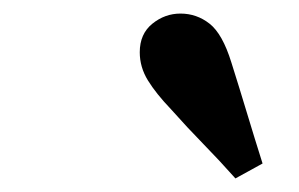

<svg xmlns="http://www.w3.org/2000/svg" viewBox="-20 -806 440 283"><path d="M367 -565 327 -543Q303 -570 279.5 -594Q256 -618 232 -645Q210 -668 198 -687.5Q186 -707 186 -729Q186 -756 204.5 -771Q223 -786 246 -786Q270 -786 289 -771Q308 -756 321 -714Q333 -676 344 -639.5Q355 -603 367 -565Z"/></svg>

Font: Source Serif 4 SmText
Style: Bold Italic
Weight: 700
Italic angle: -12°
Designer: Frank Grießhammer
Foundry: Adobe
Version: Version 4.005;hotconv 1.1.0;makeotfexe 2.6.0